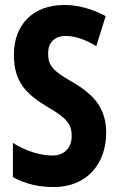

<svg xmlns="http://www.w3.org/2000/svg" viewBox="-20 -744 478 774"><path d="M408 -209C408 -303 363 -360 274 -412C192 -459 174 -479 174 -530C174 -570 198 -599 245 -599C281 -599 322 -586 368 -558L406 -679C354 -707 297 -724 240 -724C112 -724 36 -644 36 -523C36 -410 89 -363 173 -312C253 -266 269 -241 269 -195C269 -151 242 -117 191 -117C143 -117 84 -135 32 -168V-30C85 -1 138 10 198 10C326 10 408 -80 408 -209Z"/></svg>

Font: Noto Sans Hebrew ExtraCondensed
Style: Bold
Weight: 700
Width: 2
Designer: Monotype Design Team
Foundry: Monotype Imaging Inc.
Version: Version 2.004